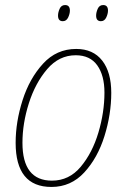

<svg xmlns="http://www.w3.org/2000/svg" viewBox="-20 -731 502 761"><path d="M184 10Q261 10 314 -47.5Q367 -105 394 -191.5Q421 -278 421 -363Q421 -445 385 -491Q349 -537 282 -537Q204 -537 150.5 -478.5Q97 -420 69.5 -334Q42 -248 42 -165Q42 10 184 10ZM186 -15Q69 -15 69 -165Q69 -242 94.5 -322Q120 -402 167 -457Q214 -512 280 -512Q337 -512 365.5 -472Q394 -432 394 -364Q394 -286 370 -205.5Q346 -125 300 -70Q254 -15 186 -15ZM380 -647Q394 -647 401 -661.5Q408 -676 408 -689Q408 -711 389 -711Q374 -711 367.5 -696.5Q361 -682 361 -669Q361 -647 380 -647ZM229 -647Q243 -647 250 -661.5Q257 -676 257 -689Q257 -711 238 -711Q223 -711 216.5 -696.5Q210 -682 210 -669Q210 -647 229 -647Z"/></svg>

Font: Noto Sans UI SemiCondensed Thin
Style: Italic
Weight: 250
Width: 4
Italic angle: -12°
Designer: Monotype Design Team
Foundry: Monotype Imaging Inc.
Version: Version 1.901